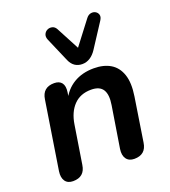

<svg xmlns="http://www.w3.org/2000/svg" viewBox="-141 -872 867 981"><g transform="rotate(-20 292.5 -381.5)"><path d="M88 7Q59 7 45.5 -12.5Q32 -32 37 -66L95 -435Q104 -497 167 -497Q195 -497 208 -480Q221 -463 216 -429L206 -365L202 -390Q227 -443 273.5 -471Q320 -499 383 -499Q437 -499 473.5 -477Q510 -455 525.5 -409.5Q541 -364 530 -293L493 -55Q484 7 421 7Q392 7 378 -12.5Q364 -32 369 -66L405 -291Q414 -346 396.5 -373.5Q379 -401 333 -401Q274 -401 238.5 -364Q203 -327 193 -263L160 -55Q151 7 88 7ZM337 -539Q314 -539 297 -550.5Q280 -562 270 -585L213 -717Q206 -734 211.5 -747Q217 -760 229.5 -766Q242 -772 256 -768.5Q270 -765 278 -750L344 -625L441 -752Q452 -766 466 -768.5Q480 -771 491 -764.5Q502 -758 505.5 -745.5Q509 -733 498 -716L414 -587Q399 -564 379.5 -551.5Q360 -539 337 -539Z"/></g></svg>

Font: Nunito Variable Extra Light
Style: Italic
Weight: 200
Italic angle: -9°
Designer: Vernon Adams
Foundry: Vernon Adams
Version: Version 3.602